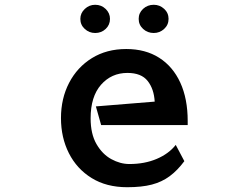

<svg xmlns="http://www.w3.org/2000/svg" viewBox="-20 -772 1040 803"><path d="M685 -693Q685 -668 666.5 -651Q648 -634 623 -634Q597 -634 578.5 -651Q560 -668 560 -693Q560 -718 578.5 -735Q597 -752 623 -752Q648 -752 666.5 -735Q685 -718 685 -693ZM440 -693Q440 -668 422 -651Q404 -634 378 -634Q353 -634 334.5 -651Q316 -668 316 -693Q316 -717 334.5 -734.5Q353 -752 378 -752Q404 -752 422 -734.5Q440 -717 440 -693ZM751 -98Q722 -59 689.5 -35Q657 -11 615 0Q573 11 512 11Q425 11 363 -27.5Q301 -66 268 -131.5Q235 -197 235 -278Q235 -360 269 -425.5Q303 -491 364.5 -529Q426 -567 508 -567Q588 -567 645.5 -530.5Q703 -494 734 -426.5Q765 -359 765 -266V-249H403L381 -327L627 -347Q624 -400 597.5 -433.5Q571 -467 513 -467Q446 -467 402.5 -417.5Q359 -368 359 -277Q359 -212 383.5 -169.5Q408 -127 445.5 -106.5Q483 -86 521 -86Q585 -86 635.5 -107.5Q686 -129 715 -166Z"/></svg>

Font: RocknRoll One
Style: Regular
Weight: 400
Designer: Fontworks Inc.
Foundry: Fontworks Inc.
Version: Version 1.100